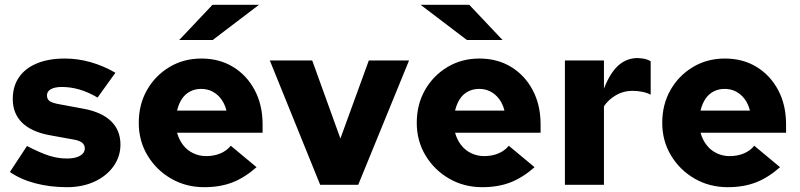

<svg xmlns="http://www.w3.org/2000/svg" viewBox="-20 -767 3321 797"><path d="M258 10Q188 10 127 -6Q66 -22 21 -53L92 -161Q148 -132 184.5 -120.5Q221 -109 258 -109Q293 -109 312.5 -120.5Q332 -132 332 -151Q332 -166 320.5 -175Q309 -184 284 -188L185 -206Q110 -220 71.5 -258Q33 -296 33 -356Q33 -409 59 -446.5Q85 -484 133.5 -504Q182 -524 249 -524Q303 -524 356 -509Q409 -494 459 -465L385 -362Q346 -385 309.5 -395.5Q273 -406 237 -406Q208 -406 191.5 -397Q175 -388 175 -371Q175 -355 186.5 -347Q198 -339 228 -334L325 -316Q402 -302 441 -264Q480 -226 480 -167Q480 -117 451 -76.5Q422 -36 372 -13Q322 10 258 10Z M828 10Q752 10 690.5 -25.5Q629 -61 592.5 -121.5Q556 -182 556 -257Q556 -333 590 -393Q624 -453 683 -488.5Q742 -524 816 -524Q891 -524 948 -489Q1005 -454 1037.5 -392.5Q1070 -331 1070 -251V-216H715Q723 -187 740 -165Q757 -143 782 -131Q807 -119 836 -119Q868 -119 894.5 -130Q921 -141 938 -162L1045 -73Q995 -29 944 -9.5Q893 10 828 10ZM715 -308H920Q913 -336 898 -356Q883 -376 862 -387Q841 -398 815 -398Q790 -398 769.5 -387.5Q749 -377 735.5 -357Q722 -337 715 -308ZM724 -601 862 -747H1055L863 -601Z M1309 0 1100 -516H1276L1393 -192L1511 -516H1678L1467 0Z M1982 10Q1906 10 1844.5 -25.5Q1783 -61 1746.5 -121.5Q1710 -182 1710 -257Q1710 -333 1744 -393Q1778 -453 1837 -488.5Q1896 -524 1970 -524Q2045 -524 2102 -489Q2159 -454 2191.5 -392.5Q2224 -331 2224 -251V-216H1869Q1877 -187 1894 -165Q1911 -143 1936 -131Q1961 -119 1990 -119Q2022 -119 2048.5 -130Q2075 -141 2092 -162L2199 -73Q2149 -29 2098 -9.5Q2047 10 1982 10ZM1869 -308H2074Q2067 -336 2052 -356Q2037 -376 2016 -387Q1995 -398 1969 -398Q1944 -398 1923.5 -387.5Q1903 -377 1889.5 -357Q1876 -337 1869 -308ZM1918 -601 1726 -747H1928L2066 -601Z M2325 0V-516H2487V-399Q2512 -464 2546.5 -495Q2581 -526 2627 -526Q2644 -525 2655 -523Q2666 -521 2681 -513V-374Q2666 -382 2646 -386Q2626 -390 2605 -390Q2569 -390 2538 -372.5Q2507 -355 2487 -326V0Z M3001 10Q2925 10 2863.5 -25.5Q2802 -61 2765.5 -121.5Q2729 -182 2729 -257Q2729 -333 2763 -393Q2797 -453 2856 -488.5Q2915 -524 2989 -524Q3064 -524 3121 -489Q3178 -454 3210.5 -392.5Q3243 -331 3243 -251V-216H2888Q2896 -187 2913 -165Q2930 -143 2955 -131Q2980 -119 3009 -119Q3041 -119 3067.5 -130Q3094 -141 3111 -162L3218 -73Q3168 -29 3117 -9.5Q3066 10 3001 10ZM2888 -308H3093Q3086 -336 3071 -356Q3056 -376 3035 -387Q3014 -398 2988 -398Q2963 -398 2942.5 -387.5Q2922 -377 2908.5 -357Q2895 -337 2888 -308Z"/></svg>

Font: Red Hat Text VF
Style: Regular
Weight: 300
Designer: Pentagram, MCKL
Foundry: Pentagram, MCKL
Version: Version 1.023